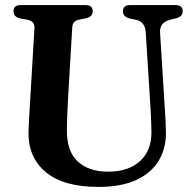

<svg xmlns="http://www.w3.org/2000/svg" viewBox="-20 -720 760 755"><path d="M571.5 -300.5 553 -594Q550.5 -633.5 515.5 -642L489.5 -647.5Q463.5 -654.5 463.5 -675.5Q463.5 -700 491 -700H670.5Q698.5 -700 698.5 -675.5Q698.5 -655 672 -648L648 -642Q606.5 -631 609.5 -590.5L627.5 -302Q629.5 -276 630.8 -251.2Q632 -226.5 632.5 -200Q633.5 -138.5 605 -89.8Q576.5 -41 517.2 -13Q458 15 367 15Q230 15 160.5 -42.8Q91 -100.5 92 -198.5Q92.5 -219 94.5 -255.2Q96.5 -291.5 98.5 -323L115.5 -610Q117 -636.5 87.5 -642.5L59.5 -647.5Q33 -653.5 33 -675.5Q33 -700 61 -700H316.5Q344.5 -700 344.5 -675.5Q344.5 -654.5 318 -648L290 -642.5Q265 -637.5 264 -611L247 -322Q245 -288 244.2 -259.8Q243.5 -231.5 243 -210Q242 -126 285.2 -85.5Q328.5 -45 405 -45Q486 -45 531.2 -87Q576.5 -129 575.5 -203Q575 -236 573.8 -258.2Q572.5 -280.5 571.5 -300.5Z"/></svg>

Font: Fraunces 72pt Soft SemiBold
Style: Regular
Weight: 600
Version: Version 1.000;[b76b70a41]